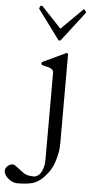

<svg xmlns="http://www.w3.org/2000/svg" viewBox="-186 -746 533 1095"><g transform="rotate(5 80.0 -198.5)"><path d="M253 -708C252 -708 251 -709 250 -709C249 -710 247 -709 246 -708L135 -598C135 -598 127 -588 125 -588C123 -588 115 -598 115 -598L11 -708H8C8 -709 7 -709 6 -709C5 -709 3 -708 2 -708C1 -706 0 -705 -2 -703C-2 -701 -4 -699 -4 -698C-6 -696 -6 -695 -6 -694C-6 -693 -5 -690 -3 -687L113 -530C114 -527 121 -519 125 -519C129 -519 136 -527 138 -530L259 -687C261 -690 262 -693 262 -694C262 -695 262 -696 260 -698C260 -701 254 -705 253 -708ZM53 265C23 265 3 262 -13 250C-34 234 -48 224 -64 212C-69 209 -72 208 -74 208C-75 207 -76 207 -77 207C-101 207 -121 227 -121 250C-120 258 -117 266 -112 273C-99 291 -74 312 -43 312C-6 312 26 309 52 300C83 287 101 270 122 244C152 211 168 163 178 110C180 93 181 77 181 62V-441C181 -449 178 -453 173 -453C172 -453 171 -453 170 -452L166 -450L41 -391C38 -390 36 -388 36 -386C34 -384 34 -382 34 -381C34 -378 34 -376 36 -374C58 -363 105 -367 105 -333V155C105 164 104 175 104 186C98 223 86 256 53 265Z"/></g></svg>

Font: fbb
Style: Regular
Weight: 400
Designer: David J. Perry, Michael Sharpe
Version: Version 1.045